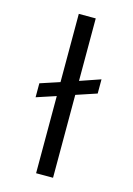

<svg xmlns="http://www.w3.org/2000/svg" viewBox="-109 -753 561 810"><g transform="rotate(15 172.0 -348.0)"><path d="M132 0V-337L47 -309V-370L132 -398V-696H206V-423L296 -454V-392L206 -362V0Z"/></g></svg>

Font: Bricolage Grotesque 10pt Light
Style: Regular
Weight: 300
Designer: Mathieu Triay
Foundry: Atelier Triay
Version: Version 1.000; ttfautohint (v1.8.4.7-5d5b);gftools[0.9.32]